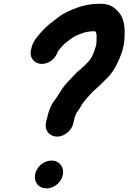

<svg xmlns="http://www.w3.org/2000/svg" viewBox="-20 -814 692 1035"><path d="M169.5 125C161 167.9 187.9 201.5 230.8 201.5C272 201.5 310.7 169.2 318.9 128C327.2 86.4 299.3 51.5 257.7 51.5C216.5 51.5 177.8 83.8 169.5 125ZM382.2 -179 382.8 -182C384.7 -187 388.1 -195.5 391.2 -203.4C401.6 -216.3 411.8 -233.7 421.5 -250.2C437.9 -275.4 455.5 -292.7 477.4 -316.7C482.2 -322 485.1 -324.6 488.2 -327.2C512.8 -347.7 536.2 -372.4 558.3 -394C579.8 -414.8 596.9 -440.9 609.4 -467.5C628.4 -505.1 650.1 -556.7 650.9 -609C654.8 -662.4 649.6 -713.9 621.6 -746C600.4 -772.5 570.3 -796.9 513 -793.5C469.6 -793.4 431 -785.7 395.6 -772.6C359.3 -759.2 323.3 -743.9 292.1 -719.2C262.6 -696.5 230.1 -673.9 203.8 -642.8C187.2 -623 162 -598.8 152.1 -564L148.9 -552.5C127.8 -491.5 191 -443.9 252.8 -484.5C276.3 -500 284.7 -518.7 293.4 -539.3C307.3 -556.6 322 -574.3 339.5 -587.6C353.9 -598 366.2 -609 379.2 -616.1C411.6 -632 442.8 -645.5 485.9 -645.5H493.2C498.9 -638.9 502 -627.1 500.7 -611.6C499.6 -599.2 501.2 -585.5 498.6 -571.4C492.1 -547.8 484.8 -527.7 475.8 -509.6C466.3 -490.7 456 -480.5 439.2 -464.2C424.8 -451.2 416 -441.1 404.2 -432.5C393 -424.3 382.4 -412 371.7 -400.2C360.2 -387.5 343.6 -370.9 333.2 -358.9C310.4 -332.6 292.7 -296.2 273.7 -272.4C255 -249.1 241.6 -214.8 234.6 -180.7C233.1 -175.8 231 -168 229.8 -162L227.6 -151C219.6 -110.7 247.7 -77.5 287.5 -77.5C327.5 -77.5 367.6 -111 375.6 -151L377.8 -162C379.1 -168.2 381.1 -173.6 382.2 -179Z"/></svg>

Font: Smoothie
Style: SeBdIt
Weight: 600
Foundry: Cannot Into Space Fonts
Version: Version 0.8